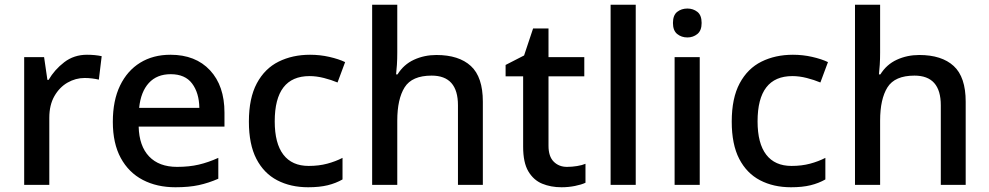

<svg xmlns="http://www.w3.org/2000/svg" viewBox="-20 -780 4172 810"><path d="M347 -549Q381 -549 409 -543L397 -444Q385 -447 369 -449Q353 -451 337 -451Q299 -451 265 -431.5Q231 -412 209.5 -374.5Q188 -337 188 -283V0H82V-539H166L180 -443H185Q210 -486 251 -517.5Q292 -549 347 -549Z M699 -549Q805 -549 866 -483.5Q927 -418 927 -305V-246H565Q567 -164 609 -120Q651 -76 727 -76Q778 -76 818.5 -85.5Q859 -95 901 -114V-26Q860 -8 818.5 1Q777 10 720 10Q642 10 582.5 -21Q523 -52 489.5 -113.5Q456 -175 456 -266Q456 -356 486.5 -419Q517 -482 571.5 -515.5Q626 -549 699 -549ZM700 -467Q642 -467 608 -430Q574 -393 567 -325H821Q820 -388 790.5 -427.5Q761 -467 700 -467Z M1280 10Q1206 10 1149.5 -19.5Q1093 -49 1061.5 -110Q1030 -171 1030 -267Q1030 -366 1063.5 -428.5Q1097 -491 1155.5 -520Q1214 -549 1288 -549Q1330 -549 1369.5 -540Q1409 -531 1436 -518L1404 -432Q1378 -443 1346.5 -451Q1315 -459 1286 -459Q1139 -459 1139 -268Q1139 -175 1175.5 -127.5Q1212 -80 1282 -80Q1325 -80 1360.5 -89.5Q1396 -99 1425 -114V-23Q1397 -7 1362.5 1.5Q1328 10 1280 10Z M1656 -558Q1656 -531 1654.5 -507Q1653 -483 1651 -466H1657Q1683 -508 1726.5 -528Q1770 -548 1821 -548Q1916 -548 1966.5 -501.5Q2017 -455 2017 -351V0H1912V-336Q1912 -461 1801 -461Q1718 -461 1687 -411.5Q1656 -362 1656 -271V0H1550V-760H1656Z M2372 -76Q2393 -76 2414.5 -79.5Q2436 -83 2450 -89V-9Q2433 -1 2405.5 4.5Q2378 10 2349 10Q2304 10 2267.5 -5Q2231 -20 2209 -57Q2187 -94 2187 -161V-458H2113V-506L2191 -546L2229 -660H2294V-539H2445V-458H2294V-165Q2294 -120 2316 -98Q2338 -76 2372 -76Z M2662 0H2556V-760H2662Z M2880 -744Q2904 -744 2922 -730Q2940 -716 2940 -683Q2940 -651 2922 -636.5Q2904 -622 2880 -622Q2855 -622 2837 -636.5Q2819 -651 2819 -683Q2819 -716 2837 -730Q2855 -744 2880 -744ZM2932 -539V0H2826V-539Z M3317 10Q3243 10 3186.5 -19.5Q3130 -49 3098.5 -110Q3067 -171 3067 -267Q3067 -366 3100.5 -428.5Q3134 -491 3192.5 -520Q3251 -549 3325 -549Q3367 -549 3406.5 -540Q3446 -531 3473 -518L3441 -432Q3415 -443 3383.5 -451Q3352 -459 3323 -459Q3176 -459 3176 -268Q3176 -175 3212.5 -127.5Q3249 -80 3319 -80Q3362 -80 3397.5 -89.5Q3433 -99 3462 -114V-23Q3434 -7 3399.5 1.5Q3365 10 3317 10Z M3693 -558Q3693 -531 3691.5 -507Q3690 -483 3688 -466H3694Q3720 -508 3763.5 -528Q3807 -548 3858 -548Q3953 -548 4003.5 -501.5Q4054 -455 4054 -351V0H3949V-336Q3949 -461 3838 -461Q3755 -461 3724 -411.5Q3693 -362 3693 -271V0H3587V-760H3693Z"/></svg>

Font: Noto Sans Thai Looped Medium
Style: Regular
Weight: 500
Designer: Sasikarn Vongin, Ben Mitchell
Foundry: The Fontpad Ltd
Version: Version 1.001; ttfautohint (v1.8.4.7-5d5b)